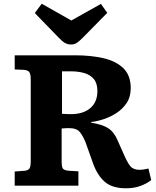

<svg xmlns="http://www.w3.org/2000/svg" viewBox="-20 -997 836 1031"><path d="M656 14Q583 14 543.5 -20Q504 -54 481 -116L439 -234Q426 -266 409 -287.5Q392 -309 350 -309Q340 -309 330 -308.5Q320 -308 311 -307V-130Q311 -102 317.5 -92Q324 -82 351 -80L401 -77V0H59V-76L111 -80Q128 -81 136.5 -90Q145 -99 145 -131V-574Q145 -596 138.5 -608Q132 -620 108 -622L59 -624V-700H385Q468 -700 535.5 -684.5Q603 -669 642.5 -630.5Q682 -592 682 -524Q682 -477 660.5 -444.5Q639 -412 606 -390.5Q573 -369 536.5 -357Q500 -345 470 -342V-338Q529 -329 561 -308.5Q593 -288 612 -242L641 -177Q663 -125 679.5 -105Q696 -85 730 -85Q748 -85 777 -92L792 -30Q768 -11 734 1.5Q700 14 656 14ZM360 -384Q427 -384 465 -416.5Q503 -449 503 -508Q503 -550 483.5 -573Q464 -596 431.5 -605Q399 -614 361 -614H313V-386Q324 -385 337.5 -384.5Q351 -384 360 -384ZM361 -758Q344 -758 329.5 -766Q315 -774 295 -795L167 -927L204 -977L363 -887L522 -976L556 -928L423 -793Q405 -775 392 -766.5Q379 -758 361 -758Z"/></svg>

Font: Literata 7pt
Style: Bold
Weight: 700
Designer: Latin by Veronika Burian and Jose Scaglione. Greek by Irene Vlachou. Cyrillic by Vera Evstafieva.
Foundry: TypeTogether
Version: Version 3.002